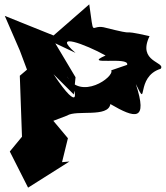

<svg xmlns="http://www.w3.org/2000/svg" viewBox="-20 -785 761 882"><path d="M225 -230 288 -254C331 -282 477 -243 487 -307C600 -241 661 -225 604 -399C663 -276 599 -432 718 -469C743 -501 609 -499 667 -619C503 -656 638 -614 455 -660C395 -671 413 -608 390 -765L226 -622L2 -712L71 -553L104 -465L71 -437L81 -157L25 -89L109 77L299 -43L265 -40L292 -150ZM491 -462C507 -432 350 -320 286 -437C340 -360 351 -255 226 -444L319 -351L327 -430L234 -586L327 -542C213 -641 374 -581 465 -530C353 -481 577 -528 564 -487Z"/></svg>

Font: Asimov Silicon
Style: Regular
Weight: 400
Designer: Google
Version: Version 2.000980; 2014